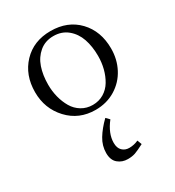

<svg xmlns="http://www.w3.org/2000/svg" viewBox="-181 -559 884 969"><g transform="rotate(-30 261.0 -74.5)"><path d="M41 -223.1Q41 -323.2 102.3 -387.7Q163.6 -452.1 262.2 -452.1Q361.8 -452.1 422.9 -388.2Q483.9 -324.2 483.9 -223.1Q483.9 -160.2 456.5 -107.9Q429.2 -55.7 378.2 -24.4Q327.1 6.8 262.2 6.8Q166 6.8 103.5 -60.3Q41 -127.4 41 -223.1ZM117.2 -223.1Q117.2 -185.1 126.2 -149.9Q135.3 -114.7 152.3 -85.7Q169.4 -56.6 198 -39.3Q226.6 -22 262.2 -22Q298.3 -22 326.9 -39.3Q355.5 -56.6 372.8 -85.7Q390.1 -114.7 399.2 -149.9Q408.2 -185.1 408.2 -223.1Q408.2 -278.8 393.1 -323Q377.9 -367.2 344.2 -395Q310.5 -422.9 262.2 -422.9Q214.4 -422.9 180.9 -395Q147.5 -367.2 132.3 -323Q117.2 -278.8 117.2 -223.1ZM198.2 222.2Q198.2 179.7 221.2 141.8Q244.1 104 283.2 65.9L301.8 85Q256.8 142.1 256.8 196.8Q256.8 226.6 272.7 242.2Q288.6 257.8 313 257.8Q340.3 257.8 366.2 246.1L376 272Q340.3 290.5 322 296.9Q303.7 303.2 278.8 303.2Q245.6 303.2 221.9 283.2Q198.2 263.2 198.2 222.2Z"/></g></svg>

Font: Dihjauti S
Style: Regular
Weight: 400
Designer: T. Christopher White
Version: Version 3.0.0